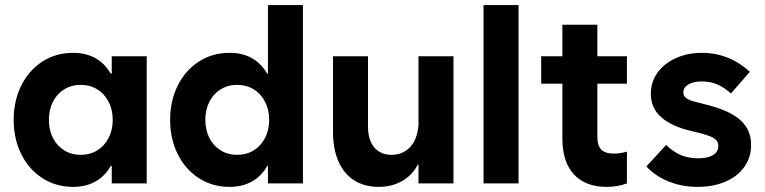

<svg xmlns="http://www.w3.org/2000/svg" viewBox="-20 -727 3031 761"><path d="M426.8 -252Q426.8 -292 410.4 -323.7Q394 -355.5 365.2 -373Q336.4 -390.6 299.8 -390.6Q263.2 -390.6 234.4 -372.8Q205.6 -355 189.7 -323.5Q173.8 -292 173.8 -252Q173.8 -211.9 189.7 -180.4Q205.6 -148.9 234.4 -131.1Q263.2 -113.3 299.8 -113.3Q336.4 -113.3 365.2 -130.9Q394 -148.4 410.4 -180.2Q426.8 -211.9 426.8 -252ZM422.9 0V-69.3H418.9Q395.5 -27.8 357.7 -7.1Q319.8 13.7 269.5 13.7Q201.7 13.7 147.9 -21Q94.2 -55.7 64.2 -116.2Q34.2 -176.8 34.2 -252Q34.2 -327.1 64.2 -387.7Q94.2 -448.2 147.9 -482.9Q201.7 -517.6 269.5 -517.6Q370.6 -517.6 418.5 -435.5H422.9V-503.9H561.5V0Z M1042 0V-69.3H1039.1Q1015.6 -27.8 977.8 -7.1Q939.9 13.7 889.6 13.7Q821.8 13.7 768.1 -21Q714.4 -55.7 684.3 -116.2Q654.3 -176.8 654.3 -252Q654.3 -327.1 684.3 -387.7Q714.4 -448.2 768.1 -482.9Q821.8 -517.6 889.6 -517.6Q990.7 -517.6 1038.6 -435.5H1042V-707H1180.7V0ZM1046.9 -252Q1046.9 -292 1030.5 -323.7Q1014.2 -355.5 985.4 -373Q956.5 -390.6 919.9 -390.6Q883.3 -390.6 854.5 -372.8Q825.7 -355 809.8 -323.5Q793.9 -292 793.9 -252Q793.9 -211.9 809.8 -180.4Q825.7 -148.9 854.5 -131.1Q883.3 -113.3 919.9 -113.3Q956.5 -113.3 985.4 -130.9Q1014.2 -148.4 1030.5 -180.2Q1046.9 -211.9 1046.9 -252Z M1777.3 0H1638.7V-74.2H1635.7Q1614.7 -33.2 1574.2 -9.8Q1533.7 13.7 1480.5 13.7Q1423.8 13.7 1383.1 -12.7Q1342.3 -39.1 1321 -88.4Q1299.8 -137.7 1299.8 -205.1V-503.9H1438.5V-228.5Q1438 -173.8 1462.6 -143.6Q1487.3 -113.3 1532.2 -113.3Q1575.2 -113.3 1604.2 -142.6Q1633.3 -171.9 1638.7 -230.5V-503.9H1777.3Z M1896.5 -707H2035.2V0H1896.5Z M2125 -503.9H2209V-628.9H2347.7V-503.9H2464.8V-395.5H2347.7V-187.5Q2347.2 -150.9 2362.8 -134.5Q2378.4 -118.2 2413.1 -118.2Q2437 -118.2 2464.8 -126V0Q2427.2 13.7 2384.8 13.7Q2299.8 13.7 2254.2 -36.4Q2208.5 -86.4 2209 -179.7V-395.5H2125Z M2542 -67.4 2620.1 -152.3Q2650.4 -124 2679.9 -111.8Q2709.5 -99.6 2747.1 -99.6Q2785.6 -99.6 2806.4 -112.5Q2827.1 -125.5 2827.1 -148.4Q2827.1 -161.6 2819.8 -170.4Q2812.5 -179.2 2795.7 -186.3Q2778.8 -193.4 2747.1 -201.2L2722.7 -207Q2558.6 -245.1 2559.6 -355.5Q2559.6 -401.9 2585.9 -438.7Q2612.3 -475.6 2658.7 -496.6Q2705.1 -517.6 2762.7 -517.6Q2815.9 -517.6 2864.3 -498.3Q2912.6 -479 2952.1 -442.4L2877 -356.4Q2850.1 -380.9 2822.3 -392.6Q2794.4 -404.3 2761.7 -404.3Q2728.5 -404.3 2708.5 -392.3Q2688.5 -380.4 2688.5 -360.4Q2688.5 -345.2 2702.1 -336.4Q2715.8 -327.6 2752 -319.3L2778.3 -312.5Q2870.6 -290 2914.1 -251.2Q2957.5 -212.4 2957 -152.3Q2957 -104 2930.7 -66.2Q2904.3 -28.3 2856 -7.3Q2807.6 13.7 2745.1 13.7Q2683.6 13.7 2630.9 -7.3Q2578.1 -28.3 2542 -67.4Z"/></svg>

Font: Wanted Sans
Style: Bold
Weight: 700
Designer: Original Design by Kil Hyung-jin and Kang Hanbin, Wanted Lab, Inc; Hangeul from Source Han Sans by Jang Soo-young and Ka
Foundry: Wanted Lab, Inc.
Version: Version 1.000